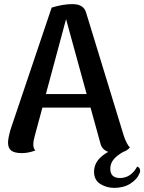

<svg xmlns="http://www.w3.org/2000/svg" viewBox="-20 -731 701 933"><path d="M661 98Q661 105 659 109Q647 140 614 161Q581 182 535 182Q498 182 467.5 163Q437 144 437 103Q437 45 506 7Q475 -4 468 -34L420 -208H186L149 -71Q142 -47 142 -29Q142 -9 152 0Q119 13 86 13Q51 13 35 1Q19 -11 19 -38Q19 -58 31 -101L231 -694Q285 -711 332 -711Q386 -711 398 -671L581 -73Q594 -33 611 -14Q598 1 579 7Q547 25 531.5 44.5Q516 64 516 89Q516 134 563 134Q616 134 647 78Q661 85 661 98ZM401 -274 301 -638 203 -274Z"/></svg>

Font: Arima Madurai ExtraBold
Style: Regular
Weight: 800
Designer: Joana Correia and Natanael Gama
Foundry: NDISCOVER
Version: Version 1.019